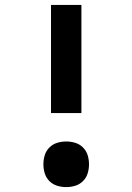

<svg xmlns="http://www.w3.org/2000/svg" viewBox="-20 -755 540 783"><path d="M188 -294V-735H312V-294ZM250 8Q231 8 213 2.5Q195 -3 181.5 -16.5Q168 -30 162.5 -48Q157 -66 157 -85Q157 -104 162.5 -122Q168 -140 181.5 -153.5Q195 -167 213 -172.5Q231 -178 250 -178Q269 -178 287 -172.5Q305 -167 318.5 -153.5Q332 -140 337.5 -122Q343 -104 343 -85Q343 -66 337.5 -48Q332 -30 318.5 -16.5Q305 -3 287 2.5Q269 8 250 8Z"/></svg>

Font: Iosevka SS18 Extrabold
Style: Regular
Weight: 800
Monospace: yes
Designer: Belleve Invis
Foundry: Belleve Invis
Version: Version 25.1.1; ttfautohint (v1.8.4)